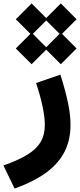

<svg xmlns="http://www.w3.org/2000/svg" viewBox="-49 -814 468 1124"><path d="M43.5 -701.2 136.2 -608.9 228.5 -701.2 136.2 -793.9ZM214.4 -701.2 307.1 -608.9 399.4 -701.2 307.1 -793.9ZM214.4 -530.3 307.1 -438 399.4 -530.3 307.1 -623ZM43.5 -530.3 136.2 -438 228.5 -530.3 136.2 -623ZM162.1 -328.1Q187 -253.4 200.2 -190.9Q213.4 -128.4 213.4 -82Q213.4 -25.4 189.2 16.4Q165 58.1 111.8 91.1Q58.6 124 -28.8 154.8L36.6 290Q152.3 248 224.4 194.1Q296.4 140.1 330.1 71.8Q363.8 3.4 363.8 -82.5Q363.8 -144.5 348.1 -216.6Q332.5 -288.6 304.7 -377Z"/></svg>

Font: Estedad-FD-VF Thin
Style: Regular
Weight: 100
Designer: Amin Abedi
Version: Version 5.0